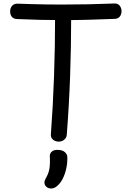

<svg xmlns="http://www.w3.org/2000/svg" viewBox="-20 -790 720 1098"><path d="M80 -681Q59 -681 48.5 -693Q38 -705 38 -725Q38 -743 48.5 -756Q59 -769 80 -769Q115 -768 160.5 -766.5Q206 -765 252.5 -764.5Q299 -764 336 -764Q411 -764 486 -765.5Q561 -767 634 -770Q654 -771 664.5 -757.5Q675 -744 675 -726Q675 -707 664.5 -694.5Q654 -682 633 -682Q560 -679 486.5 -677Q413 -675 339 -675Q274 -675 209 -676.5Q144 -678 80 -681ZM295 -697Q295 -707 299.5 -714Q304 -721 311 -726Q318 -731 326.5 -733.5Q335 -736 342 -736Q350 -736 358 -733.5Q366 -731 372.5 -726Q379 -721 383 -714Q387 -707 387 -697Q387 -524 381 -356Q375 -188 362 -21Q361 -7 354 2Q347 11 337 15.5Q327 20 316 20Q305 20 294 15.5Q283 11 276.5 1.5Q270 -8 271 -22Q283 -183 289 -353.5Q295 -524 295 -697ZM265 107Q263 90 274.5 78.5Q286 67 308 67Q337 67 351 80Q365 93 365 108Q366 141 359 173.5Q352 206 338.5 232.5Q325 259 304 276Q295 283 287 285.5Q279 288 272 288Q256 288 245 278Q234 268 234 253Q234 245 239.5 234.5Q245 224 250 214Q261 192 264 165Q267 138 265 107Z"/></svg>

Font: Playpen Sans Thai
Style: Regular
Weight: 400
Designer: Sirin Gunkloy, Laura Meseguer, Veronika Burian, José Scaglione
Foundry: TypeTogether
Version: Version 2.000